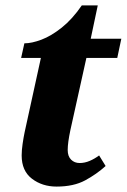

<svg xmlns="http://www.w3.org/2000/svg" viewBox="-20 -679 468 709"><path d="M189 10Q136 10 98 -19Q60 -48 60 -105Q60 -124 63.5 -148Q67 -172 71 -191L131 -465H58L70 -519Q97 -519 133 -532.5Q169 -546 208 -577Q247 -608 282 -659H341L315 -536H428L413 -465H299L240 -199Q230 -152 230 -125Q230 -102 242.5 -89.5Q255 -77 274 -77Q293 -77 311.5 -85Q330 -93 346 -105L370 -66Q337 -36 294.5 -13Q252 10 189 10Z"/></svg>

Font: Noto Serif SemiCondensed ExtraBold
Style: Italic
Weight: 800
Width: 4
Italic angle: -12°
Designer: Monotype Design Team
Foundry: Monotype Imaging Inc.
Version: Version 2.014; ttfautohint (v1.8.4.7-5d5b)